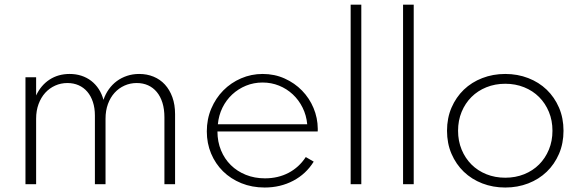

<svg xmlns="http://www.w3.org/2000/svg" viewBox="-20 -802 2528 836"><path d="M137.3 -465.5V-386.4Q158.2 -430.9 195.9 -455.5Q233.6 -480 283.2 -480Q310.5 -480 334.3 -472.3Q358.2 -464.5 377.3 -449.8Q396.4 -435 410 -414.1Q423.6 -393.2 430.5 -367.3Q439.1 -392.7 453.9 -413.4Q468.6 -434.1 488.6 -448.9Q508.6 -463.6 533.2 -471.8Q557.7 -480 585.9 -480Q620 -480 648.6 -468.2Q677.3 -456.4 698 -433.9Q718.6 -411.4 730.5 -378.9Q742.3 -346.4 742.3 -305V0H695.9V-291.4Q695.9 -326.8 687.3 -354.5Q678.6 -382.3 662.7 -401.4Q646.8 -420.5 624.8 -430.5Q602.7 -440.5 575.5 -440.5Q546.8 -440.5 522 -429.3Q497.3 -418.2 478.9 -398Q460.5 -377.7 450 -349.1Q439.5 -320.5 439.5 -285V0H393.2V-299.1Q393.2 -331.8 384.5 -358Q375.9 -384.1 360.2 -402.5Q344.5 -420.9 322.5 -430.7Q300.5 -440.5 273.6 -440.5Q245 -440.5 220.2 -429.3Q195.5 -418.2 177 -398Q158.6 -377.7 148 -349.1Q137.3 -320.5 137.3 -285V0H90.9V-465.5Z M1132.3 14.5Q1077.3 14.5 1030.9 -4.3Q984.5 -23.2 951.1 -56.1Q917.7 -89.1 899.1 -133.6Q880.5 -178.2 880.5 -230Q880.5 -283.2 899.8 -328.9Q919.1 -374.5 952.3 -408.2Q985.5 -441.8 1029.8 -460.9Q1074.1 -480 1123.6 -480Q1175.5 -480 1219.3 -460.2Q1263.2 -440.5 1295.2 -407.5Q1327.3 -374.5 1345.2 -331.6Q1363.2 -288.6 1363.6 -241.8Q1363.6 -238.2 1363.6 -235.5Q1363.6 -232.7 1363.2 -229.5H926.8Q926.8 -185 942.3 -147.5Q957.7 -110 985.2 -83Q1012.7 -55.9 1050.7 -40.7Q1088.6 -25.5 1133.6 -25.5Q1190.9 -25.5 1236.6 -49.5Q1282.3 -73.6 1311.4 -118.2L1345.9 -98.2Q1312.7 -44.5 1256.8 -15Q1200.9 14.5 1132.3 14.5ZM1317.7 -260.9Q1314.1 -300 1297.5 -333.4Q1280.9 -366.8 1254.8 -391.1Q1228.6 -415.5 1195 -429.1Q1161.4 -442.7 1123.2 -442.7Q1085 -442.7 1051.1 -428.9Q1017.3 -415 991.1 -390.7Q965 -366.4 948.6 -333.2Q932.3 -300 928.6 -260.9Z M1506.8 0V-781.8H1553.2V0Z M1735 0V-781.8H1781.4V0Z M2180 14.5Q2126.4 14.5 2080 -3.4Q2033.6 -21.4 1999.5 -54.1Q1965.5 -86.8 1945.9 -132.3Q1926.4 -177.7 1926.4 -232.7Q1926.4 -287.7 1945.9 -333.2Q1965.5 -378.6 1999.5 -411.4Q2033.6 -444.1 2080 -462Q2126.4 -480 2180 -480Q2233.6 -480 2280 -462Q2326.4 -444.1 2360.5 -411.4Q2394.5 -378.6 2414.1 -333.2Q2433.6 -287.7 2433.6 -232.7Q2433.6 -177.7 2414.1 -132.3Q2394.5 -86.8 2360.5 -54.1Q2326.4 -21.4 2280 -3.4Q2233.6 14.5 2180 14.5ZM2180 -28.2Q2224.5 -28.2 2262.3 -43.4Q2300 -58.6 2327.3 -85.9Q2354.5 -113.2 2370 -150.7Q2385.5 -188.2 2385.5 -232.7Q2385.5 -277.3 2370 -314.8Q2354.5 -352.3 2327.3 -379.5Q2300 -406.8 2262.3 -422Q2224.5 -437.3 2180 -437.3Q2135.5 -437.3 2097.7 -422Q2060 -406.8 2032.7 -379.5Q2005.5 -352.3 1990 -314.8Q1974.5 -277.3 1974.5 -232.7Q1974.5 -188.2 1990 -150.7Q2005.5 -113.2 2032.7 -85.9Q2060 -58.6 2097.7 -43.4Q2135.5 -28.2 2180 -28.2Z"/></svg>

Font: Spartan Light
Style: Regular
Weight: 300
Designer: Matt Bailey, Mirko Velimirovic
Foundry: Matt Bailey
Version: Version 1.005